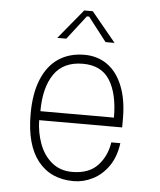

<svg xmlns="http://www.w3.org/2000/svg" viewBox="-53 -791 707 848"><g transform="rotate(5 300.0 -367.5)"><path d="M90 -269Q90 -360 116 -423Q142 -486 190 -518Q238 -550 305 -550Q363 -550 406.5 -519Q450 -488 474 -428Q498 -368 498 -285V-245H130Q131 -191 149 -141.5Q167 -92 204 -61Q241 -30 295 -30Q369 -30 408 -72Q447 -114 456 -175H496Q488 -114 459 -72.5Q430 -31 389 -10.5Q348 10 305 10Q203 10 146.5 -61Q90 -132 90 -269ZM301 -510Q215 -510 173.5 -450Q132 -390 132 -285H458Q458 -391 420.5 -450.5Q383 -510 301 -510ZM178 -614 286 -745H324L432 -614H392L310 -720H300L218 -614Z"/></g></svg>

Font: Fliege Mono Thin
Style: Regular
Weight: 100
Version: Version 0.020;Glyphs 3.3 (3306)